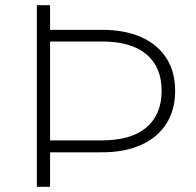

<svg xmlns="http://www.w3.org/2000/svg" viewBox="-20 -720 755 740"><path d="M159 -133V-179H373Q486 -179 544.5 -229Q603 -279 603 -370Q603 -461 544.5 -510.5Q486 -560 373 -560H159V-605H373Q461 -605 524 -577Q587 -549 621 -496.5Q655 -444 655 -370Q655 -296 621 -243Q587 -190 524 -161.5Q461 -133 373 -133ZM122 0V-700H173V0Z"/></svg>

Font: Modern
Style: Regular
Weight: 300
Designer: Julieta Ulanovsky
Foundry: Julieta Ulanovsky
Version: Version 8.000